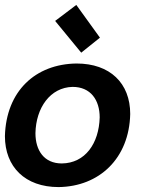

<svg xmlns="http://www.w3.org/2000/svg" viewBox="-22 -750 600 780"><path d="M384 -597 288 -730 202 -665 308 -536ZM229 -86C157 -86 122 -139 122 -209C124 -312 182 -395 273 -397C346 -397 383 -344 383 -273C380 -167 324 -87 229 -86ZM507 -287C507 -412 425 -492 289 -492C122 -490 3 -380 -2 -197C-2 -72 80 10 216 10C381 8 503 -106 507 -287Z"/></svg>

Font: Cantarell
Style: BoldOblique
Weight: 700
Italic angle: -8°
Designer: Dave Crossland
Version: Version 0.024